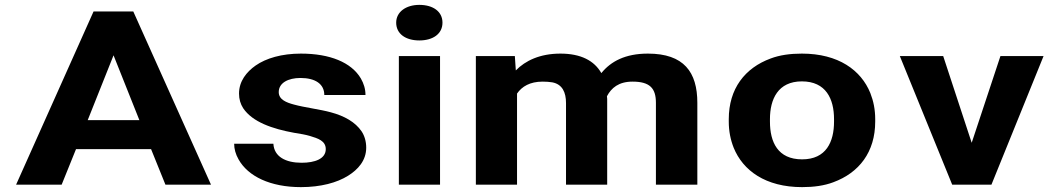

<svg xmlns="http://www.w3.org/2000/svg" viewBox="-20 -758 4352 788"><path d="M600 -146 659 0H846L527 -711H364L46 0H233L292 -146ZM340 -265 446 -531 552 -265Z M1218 -90C1152 -90 1105 -115 1102 -168H941C941 -147 947 -125 959 -104C998 -34 1090 10 1215 10C1296 10 1363 -8 1409 -37C1449 -62 1483 -99 1483 -152C1483 -178 1476 -201 1464 -219C1438 -257 1394 -282 1338 -297C1295 -309 1229 -317 1186 -329C1156 -337 1124 -349 1124 -380C1124 -418 1163 -438 1213 -438C1273 -438 1311 -414 1311 -368H1480C1480 -393 1473 -415 1461 -436C1422 -502 1334 -538 1215 -538C1136 -538 1072 -519 1029 -489C992 -463 961 -425 961 -374C961 -351 967 -331 978 -314C1016 -257 1099 -229 1187 -213C1213 -209 1235 -205 1252 -200C1285 -190 1317 -180 1317 -146C1317 -106 1272 -90 1218 -90Z M1786 0V-528H1617V0ZM1701 -592C1757 -592 1796 -619 1796 -665C1796 -711 1757 -738 1701 -738C1646 -738 1606 -709 1606 -665C1606 -619 1645 -592 1701 -592Z M2207 -423C2222 -423 2235 -422 2247 -420C2288 -412 2303 -379 2303 -335V0H2472V-352C2472 -354 2471 -361 2471 -363C2489 -397 2519 -423 2576 -423C2647 -423 2672 -396 2672 -336V0H2842V-336C2842 -462 2787 -538 2639 -538C2546 -538 2487 -506 2448 -458C2419 -509 2364 -538 2280 -538C2196 -538 2136 -509 2097 -469L2093 -528H1933V0H2102V-374C2122 -403 2155 -423 2207 -423Z M2971 -269V-259C2971 -220 2978 -185 2991 -152C3029 -58 3122 10 3272 10C3320 10 3363 4 3400 -10C3506 -49 3572 -134 3572 -259V-269C3572 -308 3565 -343 3552 -376C3514 -470 3421 -538 3271 -538C3223 -538 3180 -532 3143 -518C3037 -479 2971 -394 2971 -269ZM3403 -269V-259C3403 -176 3371 -104 3272 -104C3172 -104 3140 -175 3140 -259V-269C3140 -351 3173 -424 3271 -424C3370 -424 3403 -352 3403 -269Z M3968 -172 3851 -528H3673L3888 0H4049L4263 -528H4086Z"/></svg>

Font: Asimov
Style: XWid
Weight: 500
Designer: Google
Version: Version 2.000980; 2014